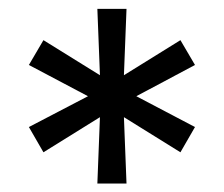

<svg xmlns="http://www.w3.org/2000/svg" viewBox="-20 -573 511 438"><path d="M202.1 -154.3 208 -305.7 79.1 -225.6 45.9 -283.2 180.7 -353.5 45.9 -424.8 79.1 -481.4 208 -401.4 202.1 -552.7H268.6L262.7 -401.4L391.6 -481.4L424.8 -424.8L291 -353.5L424.8 -283.2L391.6 -225.6L262.7 -305.7L268.6 -154.3Z"/></svg>

Font: WEMIX Pretendard
Style: Regular
Weight: 400
Designer: Base glyphs from Inter by Rasmus Andersson; Hangeul glyphs from Noto Sans CJK(Source Han Sans) by Jang Soo-young and Kan
Foundry: Kil Hyung-jin
Version: Version 1.000